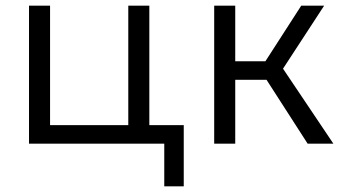

<svg xmlns="http://www.w3.org/2000/svg" viewBox="-20 -505 1219 675"><path d="M82 0V-485H156V-65H431V-485H505V-65H626V150H557.5V0Z M733 0V-485H807V-289.5H913L1039 -485H1119.5L975 -263.5L1152 0H1061.5L917 -224.5H807V0Z"/></svg>

Font: Geologica ExtraLight
Style: Regular
Weight: 200
Designer: Sindre Bremnes, Frode Helland
Foundry: Monokrom Skriftforlag AS
Version: Version 1.010; ttfautohint (v1.8.4.7-5d5b);gftools[0.9.28]